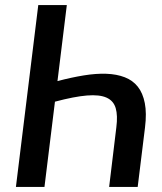

<svg xmlns="http://www.w3.org/2000/svg" viewBox="-20 -740 640 760"><path d="M207.5 -419Q262.5 -433.5 311.5 -441.5Q360.5 -449.5 401.2 -448Q442 -446.5 473.8 -434.2Q505.5 -422 525.5 -396.8Q545.5 -371.5 553.2 -331.8Q561 -292 554 -235.5L525 0H412L440.5 -236Q446.5 -282.5 438 -311.8Q429.5 -341 401.8 -353.5Q374 -366 324.2 -362Q274.5 -358 197.5 -337.5L156 0H43L131.5 -720H244.5Z"/></svg>

Font: Lato SemiBold
Style: Italic
Weight: 600
Italic angle: -7°
Designer: Lukasz Dziedzic with Adam Twardoch and Botio Nikoltchev
Foundry: tyPoland Lukasz Dziedzic
Version: Version 2.015; 2015-08-06; http://www.latofonts.com/